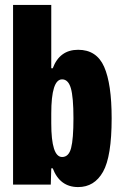

<svg xmlns="http://www.w3.org/2000/svg" viewBox="-20 -749 494 779"><path d="M297 10Q223 10 194 -66H188L186 0H33V-729H188V-472H194Q222 -547 297 -547Q372 -547 402.5 -478Q433 -409 433 -269Q433 -114 398 -52Q363 10 297 10ZM232 -112Q259 -112 268.5 -148.5Q278 -185 278 -269Q278 -355 267.5 -391Q257 -427 232 -427Q188 -427 188 -288V-249Q188 -112 232 -112Z"/></svg>

Font: Mona Sans Condensed ExtraBold
Style: Regular
Weight: 800
Width: 3
Designer: Deni Anggara
Foundry: GitHub
Version: Version 1.001;gftools[0.9.33]